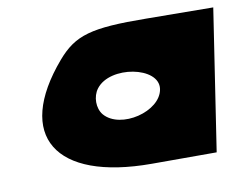

<svg xmlns="http://www.w3.org/2000/svg" viewBox="-60 -620 820 643"><g transform="rotate(-10 350.5 -299.0)"><path d="M168 -454C-25 -229 78 -58 407 -58H628L701 -538L473 -540C285 -542 230 -526 168 -454ZM478 -300C467 -225 325 -190 274 -250C255 -273 255 -313 274 -338C325 -406 489 -375 478 -300Z"/></g></svg>

Font: Hussar Skorodowane
Style: Ky
Weight: 700
Foundry: Cannot Into Space Fonts
Version: Version 0.892